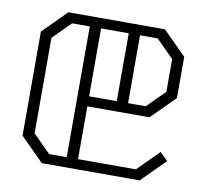

<svg xmlns="http://www.w3.org/2000/svg" viewBox="-70 -676 801 752"><g transform="rotate(10 330.0 -300.0)"><path d="M625 -93 532 0H143L50 -93V-507L143 -600H527L620 -507V-343L527 -250H280V-40H510L594 -124ZM165 -40H235V-560H165L95 -490V-110ZM280 -290H390V-560H280ZM505 -560H435V-290H505L575 -360V-490Z"/></g></svg>

Font: Kumar One Outline
Style: Regular
Weight: 400
Designer: Parimal Parmar
Foundry: Indian Type Foundry
Version: Version 1.000;PS 1.000;hotconv 1.0.88;makeotf.lib2.5.647800